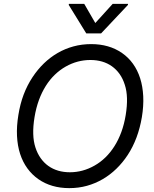

<svg xmlns="http://www.w3.org/2000/svg" viewBox="-20 -966 801 996"><path d="M75.3 -369.3Q84.5 -427.2 102.8 -475.5Q121.1 -523.8 148.8 -565.7Q175.1 -605.5 207.9 -637.3Q240.8 -669 279.1 -691.2Q317.5 -713.4 361.2 -725.3Q404.8 -737.2 453.1 -737.2Q546.2 -737.2 612.9 -691.1Q646 -668.3 669.7 -635.3Q693.5 -602.3 707 -560Q720.5 -517.8 723 -467Q725.5 -416.2 715.9 -358Q696.7 -244.7 642.4 -161.9Q616.5 -122.5 583.8 -90.7Q551.1 -58.9 512.8 -36.6Q474.4 -14.2 430.9 -2.1Q387.4 9.9 339.5 9.9Q245.7 9.9 179 -36.6Q146 -59.7 122 -92.7Q98 -125.7 84.3 -167.8Q70.7 -209.9 68.2 -260.5Q65.7 -311.1 75.3 -369.3ZM163.7 -201.3Q174 -169.4 191.1 -145.4Q208.1 -121.4 231 -105.1Q253.9 -88.8 282 -80.6Q310 -72.4 342.3 -72.4Q409.4 -72.4 470.2 -106.9Q500.4 -123.9 526.5 -149.1Q552.6 -174.4 573.5 -207.4Q594.5 -240.4 609.4 -280.9Q624.3 -321.4 632.1 -369.3Q647.7 -464.5 627.5 -525.9Q617.5 -557.9 600.5 -581.9Q583.5 -605.8 560.5 -622.2Q537.6 -638.5 509.4 -646.7Q481.2 -654.8 448.9 -654.8Q381.4 -654.8 321 -620.7Q290.8 -603.7 264.6 -578.5Q238.3 -553.3 217.5 -520.2Q196.7 -487.2 181.8 -446.6Q166.9 -405.9 159.1 -358Q143.5 -262.8 163.7 -201.3ZM337.4 -946H416.9L474.4 -846.6L564.6 -946H644.2L643.5 -940.3L504.3 -792.6H427.6L336.6 -940.3Z"/></svg>

Font: Inter P
Style: Italic
Weight: 400
Italic angle: -9.40001°
Designer: Rasmus Andersson
Foundry: rsms
Version: Version 3.018;git-588b23468